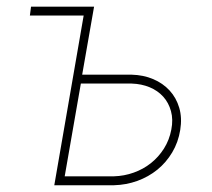

<svg xmlns="http://www.w3.org/2000/svg" viewBox="-20 -548 627 568"><path d="M71.8 -528.3H258.3L223.1 -327.1H369.1Q404.3 -326.2 433.1 -314Q461.9 -301.8 481.7 -280.3Q501.5 -258.8 510.3 -229Q519 -199.2 513.2 -163.6Q507.3 -127 489.5 -97.2Q471.7 -67.4 445.6 -46.1Q419.4 -24.9 386.5 -12.9Q353.5 -1 317.4 0H140.6L227.5 -502H68.4ZM219.2 -300.8 171.4 -26.4H316.9Q347.7 -27.3 375.7 -37.4Q403.8 -47.4 426.5 -65.4Q449.2 -83.5 465.1 -108.6Q481 -133.8 486.8 -164.6Q492.7 -194.3 485.8 -219.2Q479 -244.1 462.9 -262Q446.8 -279.8 422.9 -289.8Q398.9 -299.8 369.6 -300.8Z"/></svg>

Font: Roboto Mono Thin
Style: Italic
Weight: 250
Designer: Google
Version: Version 2.000985; 2015; ttfautohint (v1.3)